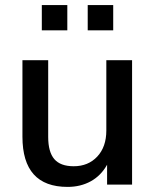

<svg xmlns="http://www.w3.org/2000/svg" viewBox="-20 -724 609 753"><path d="M245 9Q68 9 68 -188V-488H169V-187Q169 -128 193 -100Q217 -72 269 -72Q326 -72 361.5 -110Q397 -148 397 -212V-488H498V0H400V-78Q376 -35 336 -13Q296 9 245 9ZM324 -605V-704H424V-605ZM144 -605V-704H244V-605Z"/></svg>

Font: Nunito Sans SemiBold
Style: Regular
Weight: 600
Designer: Vernon Adams
Foundry: Vernon Adams
Version: Version 3.101; ttfautohint (v1.8.4.7-5d5b);gftools[0.9.27]